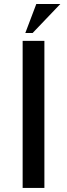

<svg xmlns="http://www.w3.org/2000/svg" viewBox="-20 -928 331 948"><path d="M199.2 0H91.8V-726.1H199.2ZM277.8 -908.2 141.1 -765.1H105L159.2 -908.2Z"/></svg>

Font: Federo
Style: Regular
Weight: 400
Designer: Olexa M. Volochay | Cyreal.org
Foundry: Olexa M. Volochay | Cyreal.org
Version: Version 1.000